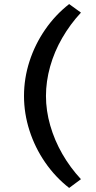

<svg xmlns="http://www.w3.org/2000/svg" viewBox="-20 -734 472 944"><path d="M320 190Q252 137 202 64.5Q152 -8 125 -92Q98 -176 98 -262Q98 -349 125 -432.5Q152 -516 202 -588.5Q252 -661 320 -714L378 -672Q325 -615 286 -547.5Q247 -480 226.5 -407Q206 -334 206 -262Q206 -190 227 -117Q248 -44 286.5 23Q325 90 378 147Z"/></svg>

Font: REM
Style: Regular
Weight: 400
Designer: Octavio Pardo
Foundry: Ashler Design
Version: Version 1.005;gftools[0.9.28]